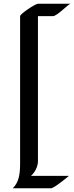

<svg xmlns="http://www.w3.org/2000/svg" viewBox="-20 -850 396 1022"><path d="M182 -830C168 -830 87 -776 87 -764V22C87 83 78 123 48 152H252C267 152 333 98 347 86C145 86 145 86 145 86C145 86 182 55 182 7V-764H261C285 -764 343 -829 356 -830Z"/></svg>

Font: Fondamento
Style: Regular
Weight: 400
Designer: Astigmatic (AOETI)
Foundry: Astigmatic (AOETI)
Version: Version 1.001